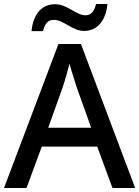

<svg xmlns="http://www.w3.org/2000/svg" viewBox="-20 -936 694 956"><path d="M540 0 464 -206H188L112 0H0L271 -717H383L653 0ZM362 -501Q359 -512 351.5 -534.5Q344 -557 337 -580.5Q330 -604 326 -619Q321 -599 314.5 -575.5Q308 -552 302 -532.5Q296 -513 292 -501L220 -300H434ZM137 -781Q140 -813 149.5 -838Q159 -863 174 -880Q189 -897 209 -906Q229 -915 254 -915Q275 -915 295.5 -907Q316 -899 334.5 -888Q353 -877 371 -868.5Q389 -860 405 -860Q426 -860 439 -874Q452 -888 458 -916H515Q509 -853 478 -817.5Q447 -782 399 -782Q378 -782 358.5 -790Q339 -798 319.5 -809.5Q300 -821 282.5 -829Q265 -837 248 -837Q226 -837 213.5 -823Q201 -809 194 -781Z"/></svg>

Font: Noto Sans Devanagari Medium
Style: Regular
Weight: 500
Version: Version 2.003